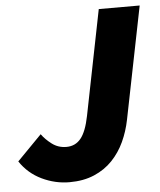

<svg xmlns="http://www.w3.org/2000/svg" viewBox="-60 -693 623 748"><g transform="rotate(-5 252.0 -319.0)"><path d="M182 12Q126 12 74 -13Q22 -38 -10 -86L86 -184Q101 -163 125.5 -144.5Q150 -126 182 -126Q217 -126 238.5 -152.5Q260 -179 272 -239L354 -650H514L426 -211Q417 -166 398.5 -126Q380 -86 350.5 -55Q321 -24 279 -6Q237 12 182 12Z"/></g></svg>

Font: TypoPRO Source Sans Pro
Style: Italic
Weight: 900
Italic angle: -11°
Designer: Paul D. Hunt
Foundry: Adobe Systems Incorporated
Version: Version 1.075;PS 2.000;hotconv 1.0.86;makeotf.lib2.5.63406